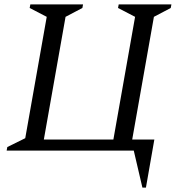

<svg xmlns="http://www.w3.org/2000/svg" viewBox="-20 -680 824 867"><path d="M584 0H10L13 -16L94 -56L191 -604L114 -644L117 -660H355L352 -644L276 -604L178 -50H492L590 -604L513 -644L516 -660H754L751 -644L675 -604L577 -50H677L639 167H623Z"/></svg>

Font: Spectral SC
Style: Italic
Weight: 400
Italic angle: -10°
Designer: Jean-Baptiste Levee
Foundry: Production Type
Version: Version 2.001